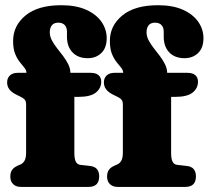

<svg xmlns="http://www.w3.org/2000/svg" viewBox="-20 -734 819 754"><path d="M272 -133Q272 -111 277.5 -99.5Q283 -88 296 -86.5L332 -82.5Q352 -80.5 360.8 -69.8Q369.5 -59 369.5 -41.5Q369.5 0 328 0H62Q43 0 31.8 -10.8Q20.5 -21.5 20.5 -40.5Q20.5 -57.5 28 -67.5Q35.5 -77.5 51 -84L59 -87.5Q69.5 -91.5 76 -102.2Q82.5 -113 82.5 -135V-324.5Q82.5 -336 77.2 -342.5Q72 -349 56 -356.5L46.5 -361Q26 -371 17 -382.8Q8 -394.5 8 -410.5Q8 -427.5 19 -437.8Q30 -448 49.5 -448H133L84 -429V-446Q84 -458 76 -467.8Q68 -477.5 57.8 -490.2Q47.5 -503 39.5 -522.5Q31.5 -542 31.5 -573.5Q31.5 -633 80.2 -673.2Q129 -713.5 220.5 -713.5Q279 -713.5 318.8 -695.5Q358.5 -677.5 378.8 -648Q399 -618.5 399 -584Q399 -546 378 -525.8Q357 -505.5 324.5 -505.5Q286.5 -505.5 264.8 -528.2Q243 -551 243 -589.5V-609Q243 -626.5 234 -635.8Q225 -645 209 -645Q192 -645 183.8 -634.8Q175.5 -624.5 175.5 -607Q175.5 -591 183.8 -575.5Q192 -560 204 -544.8Q216 -529.5 228 -513.8Q240 -498 248.2 -481.2Q256.5 -464.5 256.5 -446.5V-413.5L227.5 -448H336.5Q356 -448 366.8 -439Q377.5 -430 377.5 -413Q377.5 -387.5 356.5 -370.5Q335.5 -353.5 287 -353.5H272ZM652 -133Q652 -111 657.5 -99.5Q663 -88 676 -86.5L712 -82.5Q732 -80.5 740.8 -69.8Q749.5 -59 749.5 -41.5Q749.5 0 708 0H442Q423 0 411.8 -10.8Q400.5 -21.5 400.5 -40.5Q400.5 -57.5 408 -67.5Q415.5 -77.5 431 -84L439 -87.5Q449.5 -91.5 456 -102.2Q462.5 -113 462.5 -135V-324.5Q462.5 -336 457.2 -342.5Q452 -349 436 -356.5L426.5 -361Q406 -371 397 -382.8Q388 -394.5 388 -410.5Q388 -427.5 399 -437.8Q410 -448 429.5 -448H513L464 -429V-446Q464 -458 456 -467.8Q448 -477.5 437.8 -490.2Q427.5 -503 419.5 -522.5Q411.5 -542 411.5 -573.5Q411.5 -633 460.2 -673.2Q509 -713.5 600.5 -713.5Q659 -713.5 698.8 -695.5Q738.5 -677.5 758.8 -648Q779 -618.5 779 -584Q779 -546 758 -525.8Q737 -505.5 704.5 -505.5Q666.5 -505.5 644.8 -528.2Q623 -551 623 -589.5V-609Q623 -626.5 614 -635.8Q605 -645 589 -645Q572 -645 563.8 -634.8Q555.5 -624.5 555.5 -607Q555.5 -591 563.8 -575.5Q572 -560 584 -544.8Q596 -529.5 608 -513.8Q620 -498 628.2 -481.2Q636.5 -464.5 636.5 -446.5V-413.5L607.5 -448H716.5Q736 -448 746.8 -439Q757.5 -430 757.5 -413Q757.5 -387.5 736.5 -370.5Q715.5 -353.5 667 -353.5H652Z"/></svg>

Font: Fraunces 144pt S100 Black
Style: Regular
Weight: 900
Version: Version 1.000